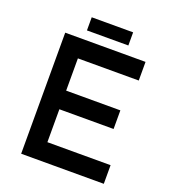

<svg xmlns="http://www.w3.org/2000/svg" viewBox="-153 -973 964 1085"><g transform="rotate(20 329.0 -430.5)"><path d="M583 -728V-616H217V-422H543V-310H217V-112H597V0H100V-728ZM460 -861V-782H211V-861Z"/></g></svg>

Font: Josefin Sans SemiBold
Style: Regular
Weight: 600
Designer: Santiago Orozco
Foundry: Typemade
Version: Version 2.000